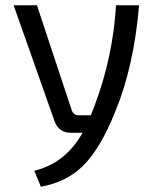

<svg xmlns="http://www.w3.org/2000/svg" viewBox="-20 -507 579 733"><path d="M511 -487Q491 -252 420 -81Q363 62 295 128Q233 188 136 206L111 145Q230 116 295 0H251Q204 0 188 -45L32 -487H121L254 -86Q261 -67 279 -67H327L342 -106Q411 -290 423 -487Z"/></svg>

Font: Taylor Sans
Style: Regular
Weight: 400
Italic angle: -8°
Designer: Natanael Gama
Version: Version 1.001 September 8, 2015